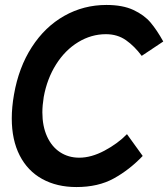

<svg xmlns="http://www.w3.org/2000/svg" viewBox="-20 -746 679 775"><path d="M27.5 -268Q27.5 -313.5 36.5 -364.5Q55.5 -474 108.5 -556Q161.5 -638 239.5 -682Q317.5 -726 409.5 -726Q475 -726 518.5 -705.8Q562 -685.5 587.8 -655Q613.5 -624.5 639 -578.5L552 -520.5Q523 -559.5 488.5 -583.8Q454 -608 407.5 -608Q348.5 -608 295.8 -576Q243 -544 206.5 -486.2Q170 -428.5 156.5 -354.5Q151 -320 151 -292.5Q151 -237 169.8 -195.5Q188.5 -154 222.2 -131.8Q256 -109.5 300 -109.5Q348.5 -109.5 402 -138Q455.5 -166.5 492.5 -204.5L556 -116.5Q502.5 -60.5 439.5 -25.8Q376.5 9 288.5 9Q209.5 9 150.5 -23.5Q91.5 -56 59.5 -118.5Q27.5 -181 27.5 -268Z"/></svg>

Font: JuliaMono MediumItalic
Style: Regular
Weight: 500
Italic angle: -9°
Monospace: yes
Designer: cormullion
Foundry: corm
Version: Version 0.049; ttfautohint (v1.8.4)